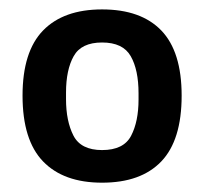

<svg xmlns="http://www.w3.org/2000/svg" viewBox="-20 -718 433 408"><path d="M196.9 -329.8Q115.1 -329.8 71.5 -375Q27.9 -420.2 27.9 -514.8Q27.9 -608.3 71.5 -653.2Q115.1 -698 196.9 -698Q279.6 -698 322.8 -653.2Q366 -608.3 366 -514.8Q366 -420.2 322.8 -375Q279.6 -329.8 196.9 -329.8ZM196.9 -399.1Q242.8 -399.1 258.6 -429.5Q274.4 -459.8 274.4 -506.6V-519.6Q274.4 -569.6 257.8 -598.6Q241.3 -627.7 196.9 -627.7Q152.8 -627.7 136.6 -598.7Q120.3 -569.7 120.3 -521.2V-507.4Q120.3 -460.6 136.1 -429.8Q151.9 -399.1 196.9 -399.1Z"/></svg>

Font: Archivo Variable SemiBold
Style: Regular
Weight: 600
Designer: Hector Gatti
Foundry: Omnibus-Type
Version: Version 2.001